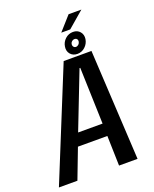

<svg xmlns="http://www.w3.org/2000/svg" viewBox="-194 -1013 890 1107"><g transform="rotate(-20 251.0 -460.0)"><path d="M-28.5 0 246.5 -675.5H417L454 0H340.5L335.5 -183.5H155L85 0ZM184 -260H334L323 -606H318.5ZM336 -687Q309 -687 293.2 -705.5Q277.5 -724 282 -751.5Q286 -778 306.2 -796.5Q326.5 -815 354 -815Q381 -815 396.5 -796.5Q412 -778 408 -751.5Q403.5 -724 383.2 -705.5Q363 -687 336 -687ZM341.5 -728Q350.5 -728 357.8 -734.8Q365 -741.5 366.5 -751.5Q368 -761 362.8 -767.2Q357.5 -773.5 348.5 -773.5Q339.5 -773.5 332 -767.2Q324.5 -761 323 -751.5Q322 -741.5 327.2 -734.8Q332.5 -728 341.5 -728ZM289.5 -834 365.5 -919.5H444L344.5 -834Z"/></g></svg>

Font: Anybody Medium
Style: Italic
Weight: 500
Italic angle: -10°
Designer: Tyler Finck
Foundry: Etcetera Type Company
Version: Version 1.010; ttfautohint (v1.8.3) -l 8 -r 50 -G 200 -x 14 